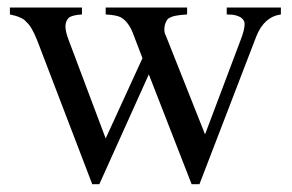

<svg xmlns="http://www.w3.org/2000/svg" viewBox="-20 -467 763 502"><path d="M714.4 -429.2Q670.9 -423.3 650.4 -372.6L501.5 14.6H481L369.1 -272.5L239.7 14.6H221.2L77.1 -361.8Q69.8 -379.9 63 -391.6Q56.2 -403.3 48.8 -409.7Q43.5 -416.5 32.2 -421.4Q21 -426.3 5.9 -429.2V-447.3H194.3V-429.2Q168.5 -427.7 159.7 -420.4Q151.4 -412.1 151.1 -398.4Q150.9 -384.8 159.7 -361.8L256.3 -105L352.5 -314.9L327.1 -381.3Q315.4 -410.2 296.4 -421.4Q285.2 -427.7 256.3 -429.2V-447.3H469.2V-429.2Q451.2 -428.2 439 -425.8Q426.8 -423.3 419.4 -418Q416.5 -415 414.1 -409.9Q411.6 -404.8 410.4 -398.4Q409.2 -392.1 409.9 -385.3Q410.6 -378.4 414.1 -372.6L516.1 -115.7L608.9 -361.8Q619.6 -389.2 619.6 -404.3Q619.6 -407.2 618.2 -411.4Q616.7 -415.5 611.8 -419.7Q606.9 -423.8 597.7 -426.5Q588.4 -429.2 572.8 -429.2V-447.3H714.4Z"/></svg>

Font: Doulos SIL CyrE
Style: Regular
Weight: 400
Designer: Walt Agee, Victor Gaultney, Peter Martin, Debbi Hosken, Becca Hirsbrunner
Foundry: SIL International
Version: Version 5.000